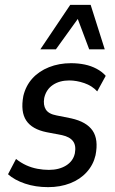

<svg xmlns="http://www.w3.org/2000/svg" viewBox="-20 -761 472 790"><path d="M178 9Q126 9 83 -5.5Q40 -20 13 -44L46 -107Q66 -91 88 -81Q110 -71 134 -66.5Q158 -62 181 -62Q223 -62 252 -80Q281 -98 288 -130Q294 -162 280.5 -180Q267 -198 235 -205L172 -217Q112 -229 88 -265Q64 -301 76 -366Q86 -408 113 -438Q140 -468 181.5 -484.5Q223 -501 272 -501Q302 -501 328.5 -495.5Q355 -490 377.5 -478Q400 -466 415 -449L380 -385Q359 -408 327 -419Q295 -430 265 -430Q225 -430 197.5 -411.5Q170 -393 162 -358Q157 -329 168.5 -310.5Q180 -292 213 -286L273 -274Q336 -260 361 -223.5Q386 -187 373 -122Q364 -83 337 -53Q310 -23 269 -7Q228 9 178 9ZM146 -558 269 -741H353L411 -558H347L300 -683L210 -558Z"/></svg>

Font: Nunito Sans 10pt Condensed SemiBold
Style: Italic
Weight: 600
Width: 3
Italic angle: -9°
Designer: Vernon Adams
Foundry: Vernon Adams
Version: Version 3.101;gftools[0.9.27]